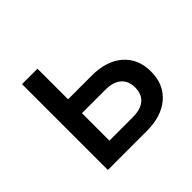

<svg xmlns="http://www.w3.org/2000/svg" viewBox="-135 -710 870 870"><g transform="rotate(-45 300.0 -275.0)"><path d="M101 0V-550H200V-354H352Q446 -354 500.5 -306.5Q555 -259 555 -177Q555 -95 500 -47.5Q445 0 352 0ZM200 -89H350Q400 -89 426.5 -111.5Q453 -134 453 -177Q453 -219 426.5 -242Q400 -265 350 -265H200Z"/></g></svg>

Font: JetBrains Mono NL Medium
Style: Regular
Weight: 500
Monospace: yes
Designer: Philipp Nurullin, Konstantin Bulenkov
Foundry: JetBrains
Version: Version 2.305; ttfautohint (v1.8.4.7-5d5b)